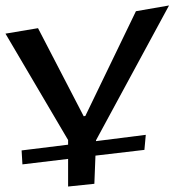

<svg xmlns="http://www.w3.org/2000/svg" viewBox="-165 -509 648 702"><path d="M-83 92 84 72V173L180 163L184 60L363 39L368 -16L186 7V4L453 -489L332 -468L147 -85L141 -84L-26 -406L-145 -386L84 3V20L-86 41Z"/></svg>

Font: Gamestation Warped
Style: Regular
Weight: 400
Designer: Jonas Hecksher
Foundry: Jonas Hecksher, Playtypeª, e-types AS
Version: Version 1.003